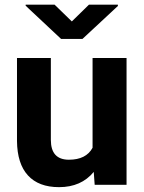

<svg xmlns="http://www.w3.org/2000/svg" viewBox="-20 -770 600 800"><path d="M50.8 0ZM370.6 -53.7Q318.4 9.8 226.1 9.8Q141.1 9.8 96.4 -39.1Q51.8 -87.9 50.8 -182.1V-528.3H191.9V-187Q191.9 -104.5 267.1 -104.5Q338.9 -104.5 365.7 -154.3V-528.3H507.3V0H374.5ZM279.3 -680.7 350.6 -750.5H471.2V-745.1L323.7 -607.9H234.4L86.9 -746.1V-750.5H207.5Z"/></svg>

Font: Roboto
Style: Bold
Weight: 700
Designer: Google
Version: Version 2.134; 2016; ttfautohint (v1.6)